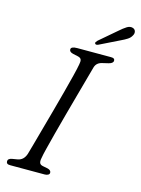

<svg xmlns="http://www.w3.org/2000/svg" viewBox="-130 -957 754 1030"><g transform="rotate(15 246.5 -442.0)"><path d="M184.5 -82.5Q180 -63 184.2 -53Q188.5 -43 204 -40.5L229.5 -35.5Q249.5 -30.5 249.5 -16.5Q249.5 -8.5 241.8 -4.2Q234 0 223 0H32.5Q19.5 0 14.8 -4Q10 -8 10 -15.5Q9 -31 32.5 -35.5L62 -40.5Q95 -46 107.5 -83.5Q113 -102 124 -142Q135 -182 149.5 -234.5Q164 -287 179.8 -344.2Q195.5 -401.5 209.8 -455.5Q224 -509.5 234.8 -552.2Q245.5 -595 249.5 -618Q253.5 -636 250 -645.5Q246.5 -655 230.5 -658.5L203 -664.5Q182 -669.5 182 -683.5Q182 -700 216.5 -700H403.5Q416 -700 420.5 -696.5Q425 -693 425 -686Q425 -671 400 -665L368.5 -657.5Q336.5 -651 328 -623.5Q321 -598.5 308.5 -553Q296 -507.5 280.5 -451.5Q265 -395.5 249 -336.8Q233 -278 219.2 -225.5Q205.5 -173 196 -135Q186.5 -97 184.5 -82.5ZM404.5 -846Q426.5 -865.5 443.5 -876.2Q460.5 -887 476.5 -882Q489 -878 492 -866.2Q495 -854.5 487.5 -842.5Q480.5 -829 466.2 -819.8Q452 -810.5 431.5 -801L320.5 -746.5Q307.5 -741 303 -748.5Q300.5 -752.5 303.8 -757.2Q307 -762 311.5 -766.5Z"/></g></svg>

Font: Fraunces 9pt S050 Light
Style: Italic
Weight: 300
Italic angle: -16°
Version: Version 1.000; ttfautohint (v1.8.3)